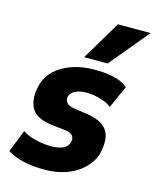

<svg xmlns="http://www.w3.org/2000/svg" viewBox="-115 -836 750 925"><g transform="rotate(15 260.0 -373.0)"><path d="M197 11Q130 11 83 -1.5Q36 -14 10 -32L54 -143Q74 -130 98.5 -122Q123 -114 148 -110Q173 -106 195 -106Q232 -106 256 -116.5Q280 -127 286 -150Q291 -170 281 -182.5Q271 -195 249 -198L171 -207Q95 -217 71.5 -260.5Q48 -304 65 -375Q78 -421 111.5 -452Q145 -483 195 -500Q245 -517 306 -517Q347 -517 379.5 -512Q412 -507 435 -497Q458 -487 472 -474L422 -362Q407 -377 370 -388.5Q333 -400 297 -400Q263 -400 241.5 -389Q220 -378 214 -360Q210 -341 220.5 -328Q231 -315 258 -311L327 -301Q402 -289 428 -249Q454 -209 434 -128Q420 -87 385.5 -55Q351 -23 302.5 -6Q254 11 197 11ZM241 -562 357 -757H520L358 -562Z"/></g></svg>

Font: Nunito Sans 7pt Condensed Black
Style: Italic
Weight: 900
Width: 3
Italic angle: -9°
Designer: Vernon Adams
Foundry: Vernon Adams
Version: Version 3.101;gftools[0.9.27]